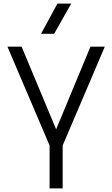

<svg xmlns="http://www.w3.org/2000/svg" viewBox="-20 -1037 617 1057"><path d="M372 -851ZM278 -851H206L296 -1017H372ZM325 0H253V-236L21 -780H99L289 -325L478 -780H557L325 -236Z"/></svg>

Font: Tanohe Sans
Style: Regular
Weight: 400
Designer: Village Type and Design LLC & Cristiano Sobral
Foundry: Cooper Hewitt Smithsonian Design Museum
Version: Version 1.00;September 29, 2021;FontCreator 13.0.0.2655 64-b